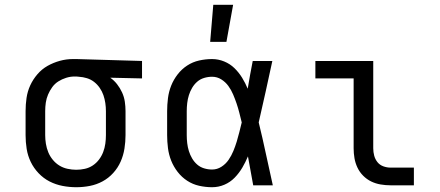

<svg xmlns="http://www.w3.org/2000/svg" viewBox="-20 -775 1840 803"><path d="M299 8Q270 8 241.5 2.5Q213 -3 187.5 -16Q162 -29 141.5 -50.5Q121 -72 108.5 -98Q96 -124 91.5 -152.5Q87 -181 87 -210V-310Q87 -338 91 -365.5Q95 -393 106.5 -418Q118 -443 136.5 -464.5Q155 -486 179 -499.5Q203 -513 230 -520.5Q257 -528 285 -528H300L574 -520V-447L441 -450Q457 -439 469.5 -423Q482 -407 490.5 -388.5Q499 -370 502 -350Q505 -330 505 -310V-210Q505 -182 500.5 -153.5Q496 -125 484.5 -99Q473 -73 453.5 -51.5Q434 -30 409 -16.5Q384 -3 356 2.5Q328 8 299 8ZM299 -65Q317 -65 335 -69Q353 -73 368 -83Q383 -93 394 -107.5Q405 -122 411.5 -139Q418 -156 420.5 -174Q423 -192 423 -210V-310Q423 -327 420.5 -344Q418 -361 412.5 -377Q407 -393 397 -407.5Q387 -422 373.5 -432.5Q360 -443 343.5 -448Q327 -453 310 -454L300 -455H291Q274 -455 256.5 -449.5Q239 -444 224 -434.5Q209 -425 198.5 -410.5Q188 -396 181 -379.5Q174 -363 171.5 -345.5Q169 -328 169 -310V-210Q169 -192 172 -173.5Q175 -155 182 -138Q189 -121 201 -106.5Q213 -92 228.5 -82.5Q244 -73 262.5 -69Q281 -65 299 -65Z M867 8Q840 8 813 2Q786 -4 763 -19Q740 -34 723 -56Q706 -78 696 -103Q686 -128 682.5 -155.5Q679 -183 679 -210V-310Q679 -337 682.5 -364.5Q686 -392 696 -417Q706 -442 723 -464Q740 -486 763 -501Q786 -516 813 -522Q840 -528 867 -528Q893 -528 917.5 -518Q942 -508 960.5 -490Q979 -472 992.5 -450Q1006 -428 1016 -404Q1021 -433 1026 -462Q1031 -491 1037 -520H1119Q1105 -456 1091 -391.5Q1077 -327 1062 -263Q1078 -198 1092 -132Q1106 -66 1121 0H1039Q1033 -30 1028 -60.5Q1023 -91 1017 -121Q1007 -97 993.5 -74Q980 -51 961.5 -32Q943 -13 918.5 -2.5Q894 8 867 8ZM867 -66Q888 -66 906 -77.5Q924 -89 936 -106.5Q948 -124 956 -143.5Q964 -163 970 -182.5Q976 -202 981 -222.5Q986 -243 991 -263Q986 -283 981 -303Q976 -323 969.5 -342Q963 -361 955 -380Q947 -399 935 -415.5Q923 -432 905.5 -443Q888 -454 867 -454Q850 -454 833.5 -449Q817 -444 804.5 -433Q792 -422 783.5 -407.5Q775 -393 770 -377Q765 -361 763 -344Q761 -327 761 -310V-210Q761 -193 763 -176Q765 -159 770 -143Q775 -127 783.5 -112.5Q792 -98 804.5 -87Q817 -76 833.5 -71Q850 -66 867 -66ZM859 -600 872 -755H955L927 -600Z M1613 0Q1593 0 1572 -3.5Q1551 -7 1532.5 -16Q1514 -25 1499 -40Q1484 -55 1475 -74Q1466 -93 1462.5 -113.5Q1459 -134 1459 -155V-447H1299V-520H1541V-155Q1541 -139 1545 -124Q1549 -109 1558.5 -97Q1568 -85 1583 -79.5Q1598 -74 1613 -74H1711V0Z"/></svg>

Font: Iosevka Plex Etoile
Style: Regular
Weight: 400
Designer: Belleve Invis
Foundry: Belleve Invis
Version: Version 25.1.1; ttfautohint (v1.8.4)